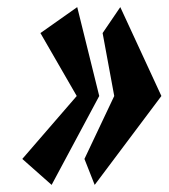

<svg xmlns="http://www.w3.org/2000/svg" viewBox="-20 -548 474 540"><path d="M197.2 -528 93.7 -455 195.8 -278 42.7 -101 125.2 -28 259.1 -278ZM217.5 -101 246.3 -28 433.9 -278 318.3 -528 268.6 -455 301.3 -278Z"/></svg>

Font: Blink
Style: Obl
Weight: 400
Designer: Mew Too
Foundry: Cannot Into Space Fonts
Version: Version 001.000